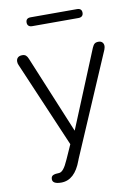

<svg xmlns="http://www.w3.org/2000/svg" viewBox="-94 -736 697 980"><g transform="rotate(-10 254.5 -246.0)"><path d="M139 133Q151 133 163 118.5Q175 104 188 74L193 63L222 -2L32 -446Q28 -454 28 -464Q28 -477 36 -484.5Q44 -492 59 -492Q71 -492 78 -486Q85 -480 90 -467L256 -66L421 -467Q427 -481 434 -486.5Q441 -492 454 -492Q467 -492 474 -484.5Q481 -477 481 -465Q481 -459 477 -447L251 79L248 87Q213 183 143 183Q98 183 98 158Q98 143 109 138Q120 133 139 133ZM110 -652Q110 -675 135 -675H375Q400 -675 400 -652Q400 -641 393.5 -635Q387 -629 375 -629H135Q123 -629 116.5 -635Q110 -641 110 -652Z"/></g></svg>

Font: SN Pro Light
Style: Regular
Weight: 300
Designer: Tobias Whetton
Foundry: Supernotes
Version: Version 1.002